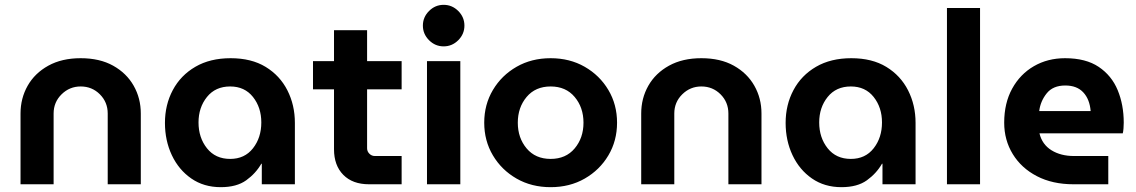

<svg xmlns="http://www.w3.org/2000/svg" viewBox="-20 -763 4705 795"><path d="M65 0V-293Q65 -356 94.5 -408Q124 -460 180 -491Q236 -522 314 -522Q393 -522 448.5 -491Q504 -460 533.5 -408Q563 -356 563 -293V0H426V-293Q426 -340 393.5 -372.5Q361 -405 314 -405Q268 -405 235 -372.5Q202 -340 202 -293V0Z M894 12Q824 12 772 -24Q720 -60 691.5 -120.5Q663 -181 663 -254Q663 -329 695.5 -390Q728 -451 789 -486.5Q850 -522 935 -522Q1021 -522 1080 -486Q1139 -450 1170 -389Q1201 -328 1201 -254V0H1064V-85H1062Q1039 -45 999.5 -16.5Q960 12 894 12ZM933 -105Q993 -105 1027.5 -149Q1062 -193 1062 -256Q1062 -318 1027.5 -361.5Q993 -405 933 -405Q872 -405 837 -361.5Q802 -318 802 -256Q802 -193 837 -149Q872 -105 933 -105Z M1508 0Q1440 0 1401.5 -39Q1363 -78 1363 -145V-393H1276V-510H1363V-638H1500V-510H1643V-393H1500V-149Q1500 -136 1509.5 -126.5Q1519 -117 1532 -117H1643V0Z M1748 0V-510H1886V0ZM1817 -571Q1782 -571 1756.5 -596.5Q1731 -622 1731 -657Q1731 -692 1756.5 -717.5Q1782 -743 1817 -743Q1852 -743 1877.5 -717.5Q1903 -692 1903 -657Q1903 -622 1877.5 -596.5Q1852 -571 1817 -571Z M2260 12Q2181 12 2119 -23.5Q2057 -59 2021 -119.5Q1985 -180 1985 -255Q1985 -330 2021 -390.5Q2057 -451 2119 -486.5Q2181 -522 2260 -522Q2339 -522 2401 -486.5Q2463 -451 2499 -390.5Q2535 -330 2535 -255Q2535 -180 2499 -119.5Q2463 -59 2401 -23.5Q2339 12 2260 12ZM2260 -105Q2323 -105 2359.5 -148.5Q2396 -192 2396 -255Q2396 -318 2359.5 -361.5Q2323 -405 2260 -405Q2197 -405 2160.5 -361.5Q2124 -318 2124 -255Q2124 -192 2160.5 -148.5Q2197 -105 2260 -105Z M2635 0V-293Q2635 -356 2664.5 -408Q2694 -460 2750 -491Q2806 -522 2884 -522Q2963 -522 3018.5 -491Q3074 -460 3103.5 -408Q3133 -356 3133 -293V0H2996V-293Q2996 -340 2963.5 -372.5Q2931 -405 2884 -405Q2838 -405 2805 -372.5Q2772 -340 2772 -293V0Z M3464 12Q3394 12 3342 -24Q3290 -60 3261.5 -120.5Q3233 -181 3233 -254Q3233 -329 3265.5 -390Q3298 -451 3359 -486.5Q3420 -522 3505 -522Q3591 -522 3650 -486Q3709 -450 3740 -389Q3771 -328 3771 -254V0H3634V-85H3632Q3609 -45 3569.5 -16.5Q3530 12 3464 12ZM3503 -105Q3563 -105 3597.5 -149Q3632 -193 3632 -256Q3632 -318 3597.5 -361.5Q3563 -405 3503 -405Q3442 -405 3407 -361.5Q3372 -318 3372 -256Q3372 -193 3407 -149Q3442 -105 3503 -105Z M3901 0V-730H4038V0Z M4425 0Q4338 0 4273.5 -33.5Q4209 -67 4173.5 -125Q4138 -183 4138 -255Q4138 -336 4171 -396Q4204 -456 4261 -489Q4318 -522 4390 -522Q4476 -522 4529.5 -486Q4583 -450 4608 -389.5Q4633 -329 4633 -255Q4633 -245 4632 -231.5Q4631 -218 4629 -211H4284Q4295 -165 4333.5 -141Q4372 -117 4427 -117H4569V0ZM4283 -303H4496Q4492 -352 4465.5 -380.5Q4439 -409 4391 -409Q4340 -409 4314 -376.5Q4288 -344 4283 -303Z"/></svg>

Font: MuseoModerno SemiBold
Style: Regular
Weight: 600
Designer: Pablo Cosgaya, Héctor Gatti, Marcela Romero, and the Authors of The MuseoModerno Project.
Foundry: Omnibus-Type Team
Version: Version 1.001